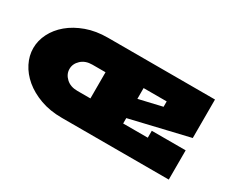

<svg xmlns="http://www.w3.org/2000/svg" viewBox="-80 -800 1311 1080"><g transform="rotate(30 575.0 -260.0)"><path d="M1065 0H370Q293 0 231 -22.5Q169 -45 125.5 -81.5Q82 -118 58.5 -164.5Q35 -211 35 -260Q35 -309 58.5 -355.5Q82 -402 125.5 -438.5Q169 -475 231 -497.5Q293 -520 370 -520H1065V-270L685 -180V-145H845V-190H1065ZM370 -345Q325 -345 297.5 -319.5Q270 -294 270 -260Q270 -226 297.5 -200.5Q325 -175 370 -175H455V-345ZM835 -375H685V-305L835 -340Z"/></g></svg>

Font: Imperial One
Style: Regular
Weight: 400
Designer: Jovanny Lemonad
Foundry: Jovanny Lemonad
Version: Version 1.000